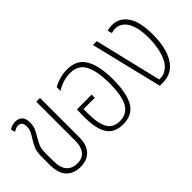

<svg xmlns="http://www.w3.org/2000/svg" viewBox="-37 -964 1382 1382"><g transform="rotate(-45 654.0 -273.0)"><path d="M214 10Q147 10 107.5 -31Q68 -72 68 -161V-240Q68 -289 79.5 -317.5Q91 -346 109 -374Q127 -402 137 -422.5Q147 -443 147 -469Q147 -499 135 -509.5Q123 -520 108 -520Q94 -520 81 -514Q68 -508 60 -503L50 -534Q78 -554 113 -554Q143 -554 163.5 -535.5Q184 -517 184 -472Q184 -437 171.5 -411Q159 -385 143 -359Q126 -331 116 -306.5Q106 -282 106 -242V-163Q106 -88 136 -56Q166 -24 215 -24Q269 -24 295 -57.5Q321 -91 321 -149V-548H359V-147Q359 -72 321.5 -31Q284 10 214 10Z M648 10Q564 10 525.5 -46.5Q487 -103 487 -225Q487 -241 487.5 -263.5Q488 -286 489 -302H639V-270H524V-225Q524 -121 553 -72Q582 -23 649 -23Q717 -23 752.5 -79Q788 -135 788 -272Q788 -389 755 -455.5Q722 -522 638 -522Q601 -522 564.5 -510.5Q528 -499 499 -479V-518Q522 -532 560 -544Q598 -556 642 -556Q742 -556 784 -481Q826 -406 826 -271Q826 -131 785 -60.5Q744 10 648 10Z M1031 0 898 -548H937L1060 -35H1072Q1098 -35 1119.5 -46.5Q1141 -58 1160 -79Q1189 -113 1204 -172.5Q1219 -232 1219 -301Q1219 -404 1186 -461.5Q1153 -519 1092 -519Q1082 -519 1071.5 -516.5Q1061 -514 1055 -512L1046 -545Q1057 -549 1070.5 -551Q1084 -553 1094 -553Q1134 -553 1163.5 -536.5Q1193 -520 1213 -490Q1237 -456 1247 -406Q1257 -356 1257 -298Q1257 -132 1187 -53Q1165 -28 1133 -14Q1101 0 1059 0Z"/></g></svg>

Font: Noto Sans Thai Cond ExtLt
Style: Regular
Weight: 200
Width: 3
Designer: Monotype Design Team
Foundry: Monotype Imaging Inc.
Version: Version 2.002; ttfautohint (v1.8.4.7-5d5b)